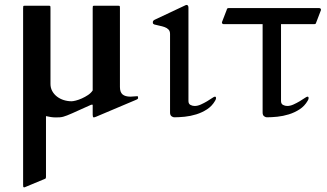

<svg xmlns="http://www.w3.org/2000/svg" viewBox="-20 -473 1354 795"><path d="M476.6 -112.8Q476.6 -91.3 487.5 -82Q498.5 -72.8 520.5 -72.8L548.8 -74.7Q550.8 -74.7 551.3 -72Q551.8 -69.3 551.8 -66.4Q551.8 -65.4 550.5 -64Q549.3 -62.5 544.4 -60.1L377.9 10.3Q377 10.7 373 12Q369.1 13.2 368.7 13.2Q365.2 13.2 364.5 9Q363.8 4.9 363.8 1V-37.1Q363.8 -40 361.3 -40Q358.9 -40 356 -38.6Q329.1 -26.9 310.8 -18.3Q292.5 -9.8 279.5 -4.2Q266.6 1.5 257.8 4.9Q249 8.3 241.9 10.3Q234.9 12.2 227.8 12.7Q220.7 13.2 211.4 13.2Q200.2 13.2 190.9 11.7Q181.6 10.3 170.4 7.8V257.8Q170.4 262.2 169.9 264.2Q169.4 266.1 166 267.6L81.5 302.7Q77.1 302.7 76.4 301Q75.7 299.3 75.7 292.5V-439Q75.7 -445.8 76.4 -447.5Q77.1 -449.2 81.5 -449.2H183.1Q187.5 -449.2 188.2 -447.5Q189 -445.8 189 -439V-125.5Q189 -108.9 196.5 -95.5Q204.1 -82 216.3 -72.8Q228.5 -63.5 244.1 -58.6Q259.8 -53.7 276.4 -53.7Q282.2 -53.7 293.9 -56.6Q305.7 -59.6 318.8 -65.4Q332 -71.3 344.5 -79.6Q356.9 -87.9 363.8 -98.6V-439Q363.8 -445.8 364.5 -447.5Q365.2 -449.2 369.6 -449.2H470.7Q475.1 -449.2 475.8 -447.5Q476.6 -445.8 476.6 -439Z M870.6 -55.7Q857.9 -33.7 837.2 -20.3Q816.4 -6.8 792.7 0.5Q769 7.8 744.9 10.3Q720.7 12.7 701.2 12.7Q696.3 12.7 690.2 8.3Q684.1 3.9 684.1 -7.3V-332.5Q684.1 -344.2 677.7 -350.8Q671.4 -357.4 661.6 -360.8Q651.9 -364.3 640.6 -366.5Q629.4 -368.7 619.1 -371.6Q616.2 -372.6 614.5 -374.3Q612.8 -376 612.8 -381.3Q612.8 -383.8 614.3 -386.2Q615.7 -388.7 620.1 -391.1L744.6 -449.7Q746.6 -450.7 748.8 -451.7Q751 -452.6 752 -452.6Q760.3 -452.6 760.3 -440.9V-54.7Q760.3 -43 768.6 -38.6Q776.9 -34.2 786.1 -34.2Q798.3 -34.2 811.8 -40.3Q825.2 -46.4 837.2 -53.5Q849.1 -60.5 857.9 -66.7Q866.7 -72.8 869.6 -72.8Q873.5 -72.8 874 -70.3Q874.5 -67.9 874.5 -66.4Q874.5 -64.9 873.8 -62.3Q873 -59.6 870.6 -55.7Z M1301.3 -439.5Q1309.1 -439.5 1309.1 -431.6L1287.6 -375.5Q1287.1 -374.5 1285.2 -373.8Q1283.2 -373 1281.7 -373H1143.6V-54.7Q1143.6 -43 1151.9 -38.6Q1160.2 -34.2 1169.4 -34.2Q1181.6 -34.2 1195.1 -40.3Q1208.5 -46.4 1220.5 -53.5Q1232.4 -60.5 1241.2 -66.7Q1250 -72.8 1252.9 -72.8Q1256.8 -72.8 1257.3 -70.3Q1257.8 -67.9 1257.8 -66.4Q1257.8 -64.9 1257.1 -62.3Q1256.3 -59.6 1253.9 -55.7Q1241.2 -33.7 1220.5 -20.3Q1199.7 -6.8 1176 0.5Q1152.3 7.8 1128.2 10.3Q1104 12.7 1084.5 12.7Q1079.6 12.7 1073.5 8.3Q1067.4 3.9 1067.4 -7.3V-373H906.7Q898.9 -373 898.9 -380.9L918.5 -431.6Q919.4 -435.5 920.9 -437.5Q922.4 -439.5 926.3 -439.5Z"/></svg>

Font: Cardo
Style: Bold
Weight: 700
Designer: David J. Perry
Foundry: David J. Perry
Version: Version 1.0011